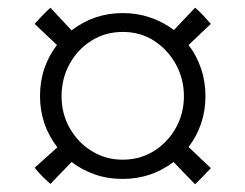

<svg xmlns="http://www.w3.org/2000/svg" viewBox="-20 -561 638 499"><path d="M299 -96Q259 -96 225.5 -108Q192 -120 166 -140L111 -83Q88 -103 70 -125L129 -178Q84 -237 84 -311Q84 -350 95.5 -383.5Q107 -417 128 -444L70 -499Q79 -509 89.5 -520Q100 -531 111 -541L166 -482Q224 -527 299 -527Q337 -527 370.5 -515.5Q404 -504 432 -483L487 -541Q498 -532 508 -521Q518 -510 528 -499L470 -444Q491 -417 502.5 -383Q514 -349 514 -311Q514 -273 502.5 -239.5Q491 -206 470 -179L528 -124Q519 -114 508.5 -103.5Q498 -93 487 -82L431 -140Q373 -96 299 -96ZM299 -146Q344 -146 380 -168.5Q416 -191 437 -228.5Q458 -266 458 -311Q458 -356 437 -394Q416 -432 380.5 -455Q345 -478 299 -478Q254 -478 218 -455.5Q182 -433 161 -395Q140 -357 140 -311Q140 -265 161.5 -227.5Q183 -190 219 -168Q255 -146 299 -146Z"/></svg>

Font: Tiro Tamil
Style: Regular
Weight: 400
Designer: Tamil: Fernando Mello & Fiona Ross. Latin: John Hudson.
Foundry: Tiro Typeworks Ltd.
Version: Version 1.52